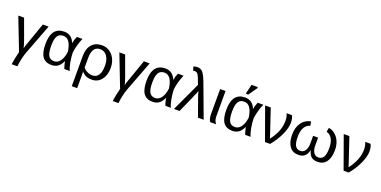

<svg xmlns="http://www.w3.org/2000/svg" viewBox="-15 -1743 5836 2940"><g transform="rotate(20 2903.0 -272.5)"><path d="M3 -528H97L217 -199Q220 -188 225 -173Q230 -158 235.5 -141.5Q241 -125 245 -109.5Q249 -94 250 -83Q255 -105 264.5 -134Q274 -163 287 -198L403 -528H497L306 -26Q298 -4 290.5 23.5Q283 51 275 84Q268 117 263 147.5Q258 178 255 207H162Q174 111 205 -5Z M912 -116Q881 -49 838.5 -19.5Q796 10 736 10Q636 10 589 -57Q542 -124 542 -262Q542 -401 594.5 -469.5Q647 -538 750 -538Q813 -538 856 -506Q899 -474 921 -414H922Q932 -472 958 -528H1049Q1025 -477 1004 -402Q984 -327 980 -279Q981 -240 985.5 -201Q990 -162 996.5 -125.5Q1003 -89 1012.5 -57Q1022 -25 1034 0H945Q939 -15 934 -32Q929 -49 925 -65Q921 -81 918 -94.5Q915 -108 914 -116ZM634 -265Q634 -156 662 -107Q690 -58 754 -58Q814 -58 854 -114Q894 -170 906 -267Q877 -473 760 -473Q693 -473 663.5 -424.5Q634 -376 634 -265Z M1607 -252Q1607 -136 1547 -63Q1489 10 1393 10Q1339 10 1300.5 -6.5Q1262 -23 1230 -60H1228Q1229 -46 1229.5 -31Q1230 -16 1230 0V208H1142V-284Q1142 -404 1201 -471.5Q1260 -539 1365 -539Q1417 -540 1461.5 -519Q1506 -498 1539 -459.5Q1572 -421 1590 -368Q1608 -315 1607 -252ZM1513 -256Q1513 -359 1471 -416.5Q1429 -474 1359 -474Q1230 -474 1230 -282V-127Q1257 -93 1298 -74Q1339 -55 1382 -55Q1445 -55 1479 -107Q1513 -159 1513 -256Z M1650 -528H1744L1864 -199Q1867 -188 1872 -173Q1877 -158 1882.5 -141.5Q1888 -125 1892 -109.5Q1896 -94 1897 -83Q1902 -105 1911.5 -134Q1921 -163 1934 -198L2050 -528H2144L1953 -26Q1945 -4 1937.5 23.5Q1930 51 1922 84Q1915 117 1910 147.5Q1905 178 1902 207H1809Q1821 111 1852 -5Z M2559 -116Q2528 -49 2485.5 -19.5Q2443 10 2383 10Q2283 10 2236 -57Q2189 -124 2189 -262Q2189 -401 2241.5 -469.5Q2294 -538 2397 -538Q2460 -538 2503 -506Q2546 -474 2568 -414H2569Q2579 -472 2605 -528H2696Q2672 -477 2651 -402Q2631 -327 2627 -279Q2628 -240 2632.5 -201Q2637 -162 2643.5 -125.5Q2650 -89 2659.5 -57Q2669 -25 2681 0H2592Q2586 -15 2581 -32Q2576 -49 2572 -65Q2568 -81 2565 -94.5Q2562 -108 2561 -116ZM2281 -265Q2281 -156 2309 -107Q2337 -58 2401 -58Q2461 -58 2501 -114Q2541 -170 2553 -267Q2524 -473 2407 -473Q2340 -473 2310.5 -424.5Q2281 -376 2281 -265Z M2951 -471Q2934 -517 2923 -546Q2912 -575 2907 -587Q2896 -612 2886 -626Q2868 -654 2830 -654Q2817 -654 2807 -649L2789 -713Q2822 -725 2852 -725Q2905 -725 2938 -689Q2970 -654 3008 -557L3216 0H3123L3022 -282Q3012 -309 3004 -335Q2996 -361 2991 -386Q2987 -375 2982 -363Q2977 -351 2972 -338Q2967 -325 2930 -241Q2893 -157 2823 0H2732Z M3322 0Q3308 -16 3300 -49Q3292 -82 3292 -115V-528H3380V-111Q3380 -79 3390.5 -49.5Q3401 -20 3419 0Z M3859 -116Q3828 -49 3785.5 -19.5Q3743 10 3683 10Q3583 10 3536 -57Q3489 -124 3489 -262Q3489 -401 3541.5 -469.5Q3594 -538 3697 -538Q3760 -538 3803 -506Q3846 -474 3868 -414H3869Q3879 -472 3905 -528H3996Q3972 -477 3951 -402Q3931 -327 3927 -279Q3928 -240 3932.5 -201Q3937 -162 3943.5 -125.5Q3950 -89 3959.5 -57Q3969 -25 3981 0H3892Q3886 -15 3881 -32Q3876 -49 3872 -65Q3868 -81 3865 -94.5Q3862 -108 3861 -116ZM3581 -265Q3581 -156 3609 -107Q3637 -58 3701 -58Q3761 -58 3801 -114Q3841 -170 3853 -267Q3824 -473 3707 -473Q3640 -473 3610.5 -424.5Q3581 -376 3581 -265ZM3688 -595V-611L3722 -753H3823V-735L3725 -595Z M4487 -413Q4487 -328 4436 -217Q4386 -105 4298 0H4215L4025 -528H4117L4269 -75Q4399 -244 4399 -409Q4399 -475 4375 -528H4462Q4487 -482 4487 -413Z M4956 -219Q4956 -143 4983.5 -100.5Q5011 -58 5062 -58Q5117 -58 5144.5 -103Q5172 -148 5172 -250Q5172 -341 5140 -399Q5108 -457 5048 -471L5060 -539Q5107 -531 5145 -506Q5183 -481 5209.5 -443.5Q5236 -406 5250.5 -357Q5265 -308 5265 -252Q5265 -126 5215 -58Q5165 10 5071 10Q5008 10 4970.5 -21Q4933 -52 4916 -121H4914Q4898 -52 4860 -21Q4822 10 4759 10Q4666 10 4616 -58Q4566 -126 4566 -252Q4566 -368 4621 -445Q4676 -522 4771 -539L4782 -471Q4724 -458 4691 -401Q4658 -344 4658 -250Q4658 -148 4684.5 -103Q4711 -58 4768 -58Q4817 -58 4846 -100.5Q4875 -143 4875 -219V-342H4956Z M5768 -413Q5768 -328 5717 -217Q5667 -105 5579 0H5496L5306 -528H5398L5550 -75Q5680 -244 5680 -409Q5680 -475 5656 -528H5743Q5768 -482 5768 -413Z"/></g></svg>

Font: Libra Sans
Style: Regular
Weight: 400
Foundry: Context Ltd
Version: Version 1.000; ttfautohint (v1.3)